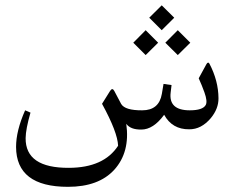

<svg xmlns="http://www.w3.org/2000/svg" viewBox="-20 -496 897 735"><path d="M660.6 -380.4 708.5 -332.5 660.6 -285.2 612.8 -332.5ZM537.6 -380.4 585.4 -332.5 537.6 -285.2 490.2 -332.5ZM599.1 -475.6 647 -428.2 599.1 -380.4 551.3 -428.2ZM443.8 -98.1Q458.5 -73.2 524.4 -73.7Q588.9 -73.7 599.6 -136.7L606 -174.8L636.7 -170.4L633.3 -141.6Q625 -73.7 706.5 -73.7Q756.3 -73.7 767.6 -94.2Q774.9 -107.9 762.7 -142.1Q752.9 -169.4 740.7 -196.3L770 -250Q776.4 -261.2 781.7 -252.4Q815.9 -187 816.4 -120.1Q816.9 -80.1 787.1 -43.9Q750.5 -0.5 704.1 -1Q639.2 -0.5 608.4 -56.6Q566.9 0 521 0Q479.5 0.5 463.4 -22Q478.5 86.4 417.5 153.8Q357.9 219.2 240.2 219.2Q42 219.2 41.5 66.4Q41.5 4.4 76.2 -73.7L96.7 -64.9Q78.6 -2 78.1 32.7Q77.1 147.5 244.1 146.5Q377.4 146 432.1 62Q430.2 10.3 370.6 -98.6L401.4 -147.9Q410.2 -161.6 417.5 -147.9Q431.6 -120.1 443.8 -98.1Z"/></svg>

Font: Parastoo Print
Style: Print
Weight: 400
Foundry: Saber Rastikerdar (saber.rastikerdar@gmail.com)
Version: Version 1.0.0-alpha5